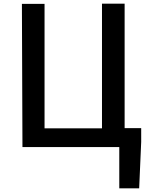

<svg xmlns="http://www.w3.org/2000/svg" viewBox="-20 -769 815 1043"><path d="M102 30H628V254H736L747 2V-73H657V-749H534V-72H222V-748H99Z"/></svg>

Font: GenEiGothic-pro-SemiBold
Style: Regular
Weight: 500
Designer: Ryoko NISHIZUKA (kana & ideographs); Paul D. Hunt (Latin, Greek & Cyrillic); Wenlong ZHANG (bopomofo); Sandoll Communica
Foundry: Adobe Systems Incorporated; o_tamon
Version: Version 1.000.140830